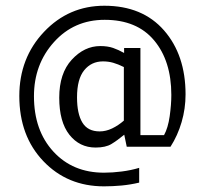

<svg xmlns="http://www.w3.org/2000/svg" viewBox="-20 -576 722 679"><path d="M636.2 -242.2Q636.2 -191.9 622.3 -144.3Q608.4 -96.7 583 -57.1H428.2L419.4 -99.6Q394.5 -79.1 374 -66.7Q353.5 -54.2 317.9 -54.2Q261.2 -54.2 225.3 -99.6Q189.5 -145 189.5 -230.5Q189.5 -316.9 233.9 -365Q278.3 -413.1 334.5 -413.1Q360.8 -413.1 379.9 -406.5Q398.9 -399.9 418.9 -388.7V-406.2H476.6V-98.1H560.1Q574.2 -123.5 580.1 -165Q585.9 -206.5 585.9 -240.2Q585.9 -360.4 525.1 -433.1Q464.4 -505.9 350.1 -505.9Q241.7 -505.9 170.9 -427.2Q100.1 -348.6 100.1 -235.8Q100.1 -114.7 168.7 -40Q237.3 34.7 347.7 34.7Q377.9 34.7 410.4 30.5Q442.9 26.4 472.2 17.6V69.8Q441.4 77.1 409.9 80.1Q378.4 83 347.7 83Q218.3 83 133.3 -6.1Q48.3 -95.2 48.3 -236.3Q48.3 -371.1 135.7 -463.4Q223.1 -555.7 349.1 -555.7Q483.9 -555.7 560.1 -468.5Q636.2 -381.3 636.2 -242.2ZM418 -149.4V-338.9Q397.5 -349.1 380.4 -354Q363.3 -358.9 344.2 -358.9Q303.2 -358.9 277.8 -327.6Q252.4 -296.4 252.4 -231.9Q252.4 -173.3 271.5 -142.3Q290.5 -111.3 332.5 -111.3Q354.5 -111.3 376.5 -121.8Q398.4 -132.3 418 -149.4Z"/></svg>

Font: IranNastaliq
Style: Regular
Weight: 400
Designer: Hossein Zahedi
Version: Version 1.5